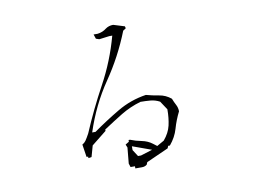

<svg xmlns="http://www.w3.org/2000/svg" viewBox="-72 -836 1144 861"><g transform="rotate(-10 500.0 -405.5)"><path d="M458 -89.4H478V-79.6H508.3Q522 -79.6 531.2 -87.4L535.6 -98.1L636.2 -143.1L640.6 -153.8H648.4Q675.8 -186.5 686.3 -223.6Q696.8 -260.7 715.3 -297.9Q715.3 -314 707.8 -328.1Q700.2 -342.3 693.8 -358.9Q669.4 -378.9 639.6 -383.5Q609.9 -388.2 581.5 -396Q510.7 -385.3 450 -349.4Q389.2 -313.5 330.6 -272H315.4Q354.5 -391.6 421.4 -489.3Q488.3 -586.9 531.7 -697.3L544.9 -706.1L542.5 -715.3L491.7 -731Q471.2 -731 456.1 -719.7Q439.5 -706.5 416.5 -703.6H416H397.9L404.8 -683.1L419.4 -678.2L465.8 -684.1H479.5Q449.2 -572.8 395 -473.4Q340.8 -374 296.9 -270.5Q293.5 -263.7 287.1 -253.2Q280.8 -242.7 278.8 -240.2Q272.5 -231.4 262.7 -226.1L271.5 -168.5H278.8V-161.6L293.5 -164.1L307.6 -214.4L375.5 -268.6V-274.9Q420.4 -304.7 461.9 -330.1Q503.9 -355.5 552.2 -369.6H552.7Q575.2 -369.6 597.4 -367.7Q619.6 -365.7 639.6 -355L665.5 -315.9V-314.5Q665.5 -275.9 658 -242.9Q650.4 -210 625 -180.2L592.3 -161.6L575.7 -174.3Q554.7 -190.4 527.8 -195.6Q501 -200.7 476.6 -210.4H470.2V-202.6L453.6 -192.4L459.5 -178.2L452.6 -106ZM513.2 -132.3H502H499.5L480 -162.6V-180.2L566.4 -148.9Z"/></g></svg>

Font: Bakudai
Style: Light
Weight: 300
Version: Version 1.48